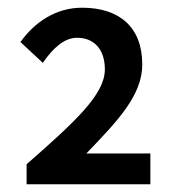

<svg xmlns="http://www.w3.org/2000/svg" viewBox="-20 -915 450 498"><path d="M49 -489V-437H370V-517H204C288 -604 349 -669 349 -748C349 -845 289 -895 193 -895C126 -895 71 -859 33 -806L91 -752C118 -791 147 -817 180 -817C224 -817 252 -787 252 -735C252 -671 178 -602 49 -489Z"/></svg>

Font: Bithumb Trading Sans Semibold
Style: Regular
Weight: 600
Designer: Ham Hyungwon
Foundry: Bithumb
Version: Version 0.500;FEAKit 1.0